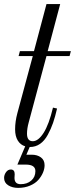

<svg xmlns="http://www.w3.org/2000/svg" viewBox="-22 -706 366 938"><path d="M75.2 -456.1H144L205.1 -686H272L210.9 -456.1H324.2L317.9 -432.1H205.1L118.2 -107.9Q109.9 -77.6 109.9 -53.2Q109.9 -16.1 138.2 -16.1Q165 -16.1 191.2 -57.1Q217.3 -98.1 236.8 -180.2L256.8 -175.8Q247.6 -135.7 237.3 -106Q227.1 -76.2 211.4 -47.4Q195.8 -18.6 173.8 -3.2Q151.9 12.2 124 12.2H123L106.9 49.8H132.8Q160.2 49.8 178 63Q195.8 76.2 195.8 101.1Q195.8 118.7 188 137.2Q180.2 155.8 165.3 172.9Q150.4 189.9 124.5 200.9Q98.6 211.9 66.9 211.9Q38.1 211.9 18.1 199.2Q-2 186.5 -2 163.1Q-2 148.4 7.3 135.3Q16.6 122.1 30.8 122.1Q49.8 122.1 49.8 145Q49.8 147.9 49.3 154.1Q48.8 160.2 48.8 163.1Q48.8 193.8 79.1 193.8Q110.4 193.8 130.6 176.3Q150.9 158.7 150.9 129.9Q150.9 98.1 104 98.1H63L101.1 8.8Q78.1 2 64.9 -19.3Q51.8 -40.5 51.8 -74.2Q51.8 -112.3 63 -153.8L138.2 -432.1H68.8Z"/></svg>

Font: Flanker Steampunk
Style: Italic
Weight: 400
Italic angle: -12°
Designer: Alexey Kryukov, Leonardo Di Lena
Foundry: Alexey Kryukov, Leonardo Di Lena
Version: 1.210